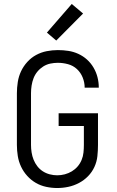

<svg xmlns="http://www.w3.org/2000/svg" viewBox="-20 -934 590 966"><path d="M268 12Q240 12 212 6Q184 0 160 -14Q136 -28 117 -49Q98 -70 86 -95.5Q74 -121 69.5 -149Q65 -177 65 -205V-465Q65 -493 69.5 -521.5Q74 -550 86 -575.5Q98 -601 117.5 -622.5Q137 -644 162 -657.5Q187 -671 215 -676.5Q243 -682 271 -682Q298 -682 324 -678Q350 -674 374 -663Q398 -652 417.5 -634.5Q437 -617 450.5 -594Q464 -571 470.5 -545.5Q477 -520 477 -494V-493H406Q406 -519 396 -544Q386 -569 367 -586.5Q348 -604 322.5 -611Q297 -618 271 -618Q252 -618 233 -614Q214 -610 197.5 -599.5Q181 -589 168.5 -574Q156 -559 149 -541Q142 -523 139 -503.5Q136 -484 136 -465V-205Q136 -186 139 -167Q142 -148 149 -130.5Q156 -113 167.5 -98Q179 -83 195 -72.5Q211 -62 230 -57Q249 -52 268 -52Q287 -52 306 -57Q325 -62 341.5 -72Q358 -82 370.5 -96.5Q383 -111 390.5 -129Q398 -147 400 -166.5Q402 -186 402 -205V-300H275V-364H473V-205Q473 -177 470 -148.5Q467 -120 455 -94Q443 -68 423 -47.5Q403 -27 377.5 -13.5Q352 0 324 6Q296 12 268 12ZM263 -730 216 -770 341 -914 398 -866Z"/></svg>

Font: Lode Term
Style: Regular
Weight: 400
Monospace: yes
Designer: Belleve Invis
Foundry: Belleve Invis
Version: Version 29.2.0